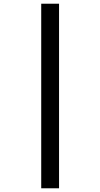

<svg xmlns="http://www.w3.org/2000/svg" viewBox="-20 -781 540 1034"><path d="M202 -761V233H298V-761Z"/></svg>

Font: Noto Sans Armenian SemiCondensed SemiBold
Style: Regular
Weight: 600
Width: 4
Designer: Monotype Design Team
Foundry: Monotype Imaging Inc.
Version: Version 2.008